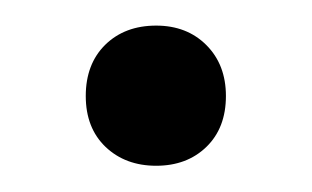

<svg xmlns="http://www.w3.org/2000/svg" viewBox="-20 -123 244 150"><path d="M102 6.5Q78 6.5 62.5 -8.2Q47 -23 47 -48Q47 -73 62.2 -88Q77.5 -103 102 -103Q126 -103 141.2 -87.8Q156.5 -72.5 156.5 -48Q156.5 -23 141.2 -8.2Q126 6.5 102 6.5Z"/></svg>

Font: Encode Sans Cnd
Style: Regular
Weight: 400
Width: 3
Designer: Multiple Designers
Foundry: Impallari Type
Version: Version 3.002; ttfautohint (v1.8.3) -l 8 -r 50 -G 200 -x 14 